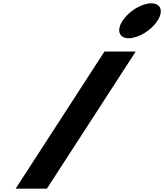

<svg xmlns="http://www.w3.org/2000/svg" viewBox="-20 -1135 987 1155"><path d="M890.2 -1115C832.2 -1115 754.8 -1068 717.2 -1010C679.6 -952 696.2 -905 754.2 -905C812.2 -905 889.6 -952 927.2 -1010C964.8 -1068 948.2 -1115 890.2 -1115ZM796.4 -825H608.4L74 0H262Z"/></svg>

Font: Hussar
Style: BdWodka
Weight: 700
Foundry: Cannot Into Space Fonts
Version: Version 2.00